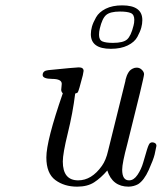

<svg xmlns="http://www.w3.org/2000/svg" viewBox="-20 -681 600 712"><path d="M138.2 -402.8Q138.2 -418.9 159.2 -420.9Q256.3 -430.7 272 -431.2Q290 -431.2 290 -418Q290 -417 287.1 -401.9Q272 -342.8 268.1 -337.9Q265.1 -335.9 258.8 -334Q250 -262.2 231.4 -187Q212.9 -111.8 212.9 -82Q212.9 -12.2 270 -12.2Q319.8 -12.2 357.9 -65.9Q373 -86.9 380.9 -122.1L444.8 -379.9L445.8 -386.2Q447.8 -392.1 449 -396.5Q450.2 -400.9 453.6 -407.5Q457 -414.1 460.9 -418.5Q464.8 -422.9 471.9 -426.5Q479 -430.2 486.8 -430.2Q498 -430.2 506.1 -422.1Q514.2 -414.1 514.2 -405.8Q514.2 -393.6 452.1 -147Q433.1 -76.2 433.1 -51.8Q433.1 -11.7 459 -12.2Q476.1 -12.2 490 -32.7Q503.9 -53.2 511 -78.1Q518.1 -103 525.1 -126Q532.2 -148.9 537.1 -150.9Q543 -154.8 551.5 -151.9Q560.1 -148.9 560.1 -140.1Q558.1 -127.9 553.5 -108.4Q548.8 -88.9 531.5 -50.5Q514.2 -12.2 492.2 2Q476.1 10.7 457 11.2Q397 11.2 377.9 -48.8Q354 -21 329.1 -4.9Q304.2 11.2 266.1 11.2Q218.3 11.2 185.1 -13.4Q151.9 -38.1 151.9 -97.2Q151.9 -159.2 212.9 -335Q207 -340.8 207 -348.1Q207 -352.1 208 -359.1Q209 -366.2 209 -370.1Q209 -388.2 173.6 -388.4Q138.2 -388.7 138.2 -402.8ZM316.9 -554.2Q316.9 -567.4 321 -582.3Q325.2 -597.2 336.2 -616.7Q347.2 -636.2 372.1 -648.7Q397 -661.1 433.1 -661.1Q508.3 -661.1 507.8 -606Q507.8 -592.8 503.9 -578.4Q500 -564 489.5 -544.4Q479 -524.9 453.6 -512.5Q428.2 -500 391.1 -500Q316.9 -500 316.9 -554.2ZM347.2 -551.8Q347.2 -532.7 360.1 -527.3Q373 -522 398.9 -522Q437 -522 451.4 -534.9Q465.8 -547.9 475.1 -585.9Q478 -595.7 478 -607.9Q478 -627 465.1 -632.6Q452.1 -638.2 424.8 -638.2Q388.7 -638.2 373.8 -625.5Q358.9 -612.8 350.1 -575.2Q347.2 -564 347.2 -551.8Z"/></svg>

Font: CMU Classical Serif
Style: Italic
Weight: 500
Italic angle: -14.04°
Version: Version 0.7.0